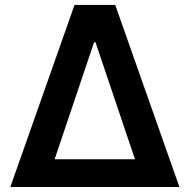

<svg xmlns="http://www.w3.org/2000/svg" viewBox="-20 -747 758 767"><path d="M696.7 0 440.3 -727.3H277.7L21.3 0ZM355.8 -578.1H361.5L519.2 -110.8H198.2Z"/></svg>

Font: Riot Sans 2.0
Style: Bold
Weight: 600
Designer: Rasmus Andersson
Foundry: rsms
Version: Version 3.006;hotconv 1.0.109;makeotfexe 2.5.65596